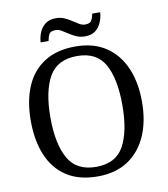

<svg xmlns="http://www.w3.org/2000/svg" viewBox="-96 -980 935 1070"><g transform="rotate(-10 371.0 -444.5)"><path d="M371 10Q265 10 195 -36Q125 -82 90.5 -165Q56 -248 56 -359Q56 -470 90.5 -552Q125 -634 195.5 -679.5Q266 -725 372 -725Q473 -725 542.5 -679.5Q612 -634 648.5 -551.5Q685 -469 685 -358Q685 -247 648.5 -164.5Q612 -82 542 -36Q472 10 371 10ZM371 -44Q483 -44 528.5 -127Q574 -210 574 -358Q574 -507 528.5 -589Q483 -671 372 -671Q260 -671 213.5 -589Q167 -507 167 -358Q167 -210 213.5 -127Q260 -44 371 -44ZM437 -771Q410 -771 388 -780.5Q366 -790 347.5 -802.5Q329 -815 312.5 -824.5Q296 -834 280 -834Q250 -834 242 -817.5Q234 -801 231 -781H186Q188 -812 199.5 -838.5Q211 -865 233.5 -882Q256 -899 292 -899Q319 -899 340.5 -889.5Q362 -880 380.5 -867.5Q399 -855 415.5 -845.5Q432 -836 448 -836Q477 -836 485.5 -852.5Q494 -869 497 -889H542Q540 -859 528.5 -832Q517 -805 495 -788Q473 -771 437 -771Z"/></g></svg>

Font: Noto Serif Test
Style: Regular
Weight: 400
Version: Version 1.000